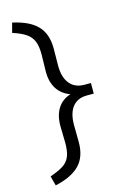

<svg xmlns="http://www.w3.org/2000/svg" viewBox="-133 -758 674 1016"><g transform="rotate(-15 204.0 -250.0)"><path d="M27 143Q74 127 100 110Q126 93 137 65.5Q148 38 148 -7L146 -102Q146 -160 171 -198.5Q196 -237 245 -251L246 -248Q196 -265 171 -303Q146 -341 146 -398L148 -493Q148 -538 137 -565Q126 -592 100 -610Q74 -628 27 -643L41 -696Q86 -686 119 -670.5Q152 -655 174 -632.5Q196 -610 207 -578.5Q218 -547 218 -507L217 -412Q217 -350 244.5 -315Q272 -280 323 -279H361V-221H321Q270 -220 243.5 -185.5Q217 -151 217 -88L218 7Q218 87 174.5 131.5Q131 176 41 196Z"/></g></svg>

Font: Mach Light
Style: Regular
Weight: 300
Version: Version 1.002